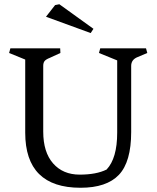

<svg xmlns="http://www.w3.org/2000/svg" viewBox="-20 -878 739 906"><path d="M599 -567V-255Q599 -114 541 -53Q483 8 360 8Q99 8 99 -252V-597L23 -628L29 -650H264L265 -628L215 -605Q197 -598 190.5 -590Q184 -582 184 -567V-257Q184 -160 230.5 -107Q277 -54 356 -54Q435 -54 483 -78Q533 -131 533 -252V-593L447 -628L453 -650H669L675 -628L630 -609Q599 -597 599 -567ZM408 -722 197 -799 240 -854 260 -858 421 -742Z"/></svg>

Font: Fenix
Style: Regular
Weight: 400
Designer: Fernando Diaz
Foundry: Fernando Diaz
Version: 004.301